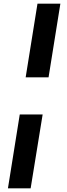

<svg xmlns="http://www.w3.org/2000/svg" viewBox="-20 -810 365 1040"><path d="M243 -391H119L183 -790H307ZM87 -190H211L146 210H23Z"/></svg>

Font: Georama Extra Expanded SemiBold
Style: Italic
Weight: 600
Width: 8
Italic angle: -9°
Designer: Jean-Baptiste Levee
Foundry: Production Type
Version: Version 1.000